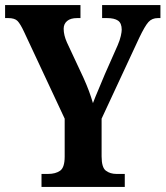

<svg xmlns="http://www.w3.org/2000/svg" viewBox="-20 -734 650 754"><path d="M143 0V-51H169Q198 -51 216 -63.5Q234 -76 234 -119V-268L74 -610Q60 -640 49 -651.5Q38 -663 12 -663H0V-714H296V-663H283Q257 -663 243.5 -651.5Q230 -640 230 -621Q230 -596 243 -567L308 -428Q321 -399 329.5 -376Q338 -353 345 -329Q354 -353 366.5 -382Q379 -411 392 -443L442 -556Q451 -577 454.5 -593Q458 -609 458 -617Q458 -643 443.5 -653Q429 -663 400 -663H381V-714H610V-663H600Q577 -663 563 -647.5Q549 -632 527 -586L379 -268V-120Q379 -76 396 -63.5Q413 -51 437 -51H470V0Z"/></svg>

Font: Noto Serif Hebrew Condensed
Style: Bold
Weight: 700
Width: 3
Designer: Monotype Design Team
Foundry: Monotype Imaging Inc.
Version: Version 2.004; ttfautohint (v1.8.4.7-5d5b)